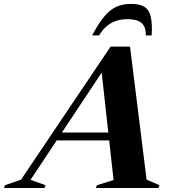

<svg xmlns="http://www.w3.org/2000/svg" viewBox="-101 -942 868 962"><path d="M168 -238.5 180.5 -278H516.5L504 -238.5ZM633.5 -42 698 -14 693 0H379.5L384.5 -14L468 -40L406 -600.5L423.5 -601L52 -41L127 -14L122 0H-81L-76 -14L4.5 -42L453 -708.5H550.5ZM537 -846Q507 -846 481 -837.5Q455 -829 433.8 -811Q412.5 -793 395.5 -764.5H360.5Q393 -825.5 421.8 -859.8Q450.5 -894 482.5 -908.2Q514.5 -922.5 557 -922.5Q598.5 -922.5 622 -908.2Q645.5 -894 654 -859.5Q662.5 -825 659 -764.5H629.5Q630.5 -807.5 608.2 -826.8Q586 -846 537 -846Z"/></svg>

Font: Newsreader 60pt
Style: Bold Italic
Weight: 700
Italic angle: -17°
Designer: Hugues Gentile
Foundry: Production Type
Version: Version 1.003